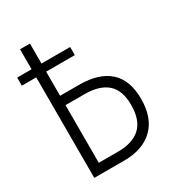

<svg xmlns="http://www.w3.org/2000/svg" viewBox="-172 -818 845 923"><g transform="rotate(-30 250.0 -357.0)"><path d="M80 0V-558H0V-603H80V-714H135V-603H294V-558H135V-424H241Q350 -424 407.5 -372.5Q465 -321 465 -217Q465 -111 407 -55.5Q349 0 247 0ZM135 -52H243Q323 -52 366 -91.5Q409 -131 409 -216Q409 -297 366 -334.5Q323 -372 241 -372H135Z"/></g></svg>

Font: Noto Sans Mono ExtraCondensed Light
Style: Regular
Weight: 300
Width: 2
Designer: Monotype Design Team
Foundry: Monotype Imaging Inc.
Version: Version 2.014; ttfautohint (v1.8.4.7-5d5b)